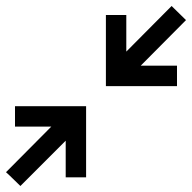

<svg xmlns="http://www.w3.org/2000/svg" viewBox="-20 -676 640 640"><path d="M552 -656 401 -504V-626H333V-389H570V-457H449L600 -609ZM30 -322V-254H151L0 -102Q1 -102 48 -56L199 -207V-85H267V-322Z"/></svg>

Font: SauceCodePro Nerd Font Mono
Style: Regular
Weight: 500
Monospace: yes
Designer: Paul D. Hunt, Teo Tuominen
Foundry: Adobe Systems Incorporated
Version: Version 2.030;PS 1.000;hotconv 16.6.51;makeotf.lib2.5.65220;